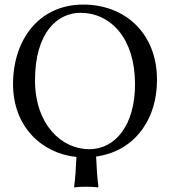

<svg xmlns="http://www.w3.org/2000/svg" viewBox="-20 -678 742 839"><path d="M666 -329C666 -536 523 -658 344 -658C150 -658 37 -504 37 -310C37 -127 160 -8 314 8C312 57 309 101 304 138L305 141C305 141 322 138 357 138C391 138 408 141 408 141L410 138C405 99 402 55 400 6C488 -6 558 -50 604 -116C644 -173 666 -245 666 -329ZM331 -622C463 -622 570 -512 570 -310C570 -131 484 -26 370 -26C248 -26 133 -135 133 -327C133 -537 232 -622 331 -622Z"/></svg>

Font: Libertinus Serif
Style: Regular
Weight: 400
Designer: Philipp H. Poll, Khaled Hosny
Foundry: Caleb Maclennan
Version: Version 7.050;RELEASE